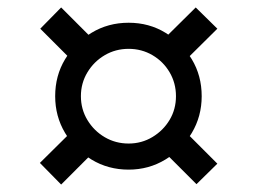

<svg xmlns="http://www.w3.org/2000/svg" viewBox="-20 -608 690 515"><path d="M325 -153Q270 -153 225.5 -180Q181 -207 154.5 -251.5Q128 -296 128 -350Q128 -405 154.5 -449Q181 -493 225.5 -520Q270 -547 325 -547Q380 -547 424 -520Q468 -493 494.5 -449Q521 -405 521 -350Q521 -296 494.5 -251.5Q468 -207 423.5 -180Q379 -153 325 -153ZM144 -113 87 -171 186 -269 239 -208ZM325 -223Q360 -223 389 -240.5Q418 -258 435 -286.5Q452 -315 452 -350Q452 -385 435 -414Q418 -443 389 -460Q360 -477 325 -477Q290 -477 261 -460Q232 -443 214.5 -414Q197 -385 197 -350Q197 -315 214.5 -286Q232 -257 261 -240Q290 -223 325 -223ZM186 -433 88 -531 144 -588 244 -488ZM507 -114 409 -212 463 -269 563 -169ZM462 -431 405 -489 505 -588 563 -531Z"/></svg>

Font: REM Medium SemiBold
Style: Regular
Weight: 600
Version: Version 1.005;gftools[0.9.28]